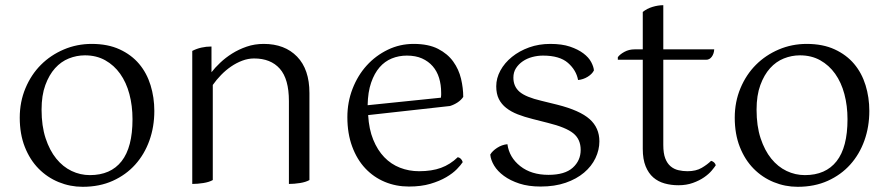

<svg xmlns="http://www.w3.org/2000/svg" viewBox="-20 -701 3420 739"><path d="M140 -279Q140 -216 155.5 -169Q171 -122 196.5 -90.5Q222 -59 255.5 -43Q289 -27 326 -27Q406 -27 448 -80.5Q490 -134 490 -242Q490 -294 478 -339Q466 -384 442.5 -417Q419 -450 385 -469Q351 -488 307 -488Q275 -488 245 -476Q215 -464 192 -438.5Q169 -413 154.5 -373.5Q140 -334 140 -279ZM56 -248Q56 -309 78 -361.5Q100 -414 137.5 -451.5Q175 -489 225.5 -510.5Q276 -532 333 -532Q395 -532 440.5 -511Q486 -490 515.5 -455Q545 -420 559.5 -373Q574 -326 574 -274Q574 -213 555 -160Q536 -107 500.5 -67.5Q465 -28 414 -5Q363 18 298 18Q250 18 206 0Q162 -18 128.5 -52Q95 -86 75.5 -135.5Q56 -185 56 -248Z M1092 -312Q1092 -397 1057 -436.5Q1022 -476 958 -476Q935 -476 912.5 -467.5Q890 -459 869.5 -445Q849 -431 831 -412.5Q813 -394 799 -374V-8Q785 0 762.5 3.5Q740 7 720 7V-505Q753 -522 794 -522V-423Q807 -440 827.5 -459.5Q848 -479 873.5 -495Q899 -511 929.5 -521.5Q960 -532 995 -532Q1076 -532 1123.5 -483Q1171 -434 1171 -343V-8Q1157 0 1134.5 3.5Q1112 7 1092 7Z M1397 -258Q1400 -204 1416.5 -163.5Q1433 -123 1459 -96Q1485 -69 1519.5 -55.5Q1554 -42 1593 -42Q1642 -42 1677.5 -55Q1713 -68 1742 -96Q1756 -93 1761 -77Q1754 -66 1738.5 -50Q1723 -34 1697.5 -19Q1672 -4 1636.5 6.5Q1601 17 1554 17Q1504 17 1461 -1Q1418 -19 1386 -53Q1354 -87 1335.5 -137Q1317 -187 1317 -250Q1317 -308 1337 -359.5Q1357 -411 1391.5 -449Q1426 -487 1472.5 -509.5Q1519 -532 1572 -532Q1629 -532 1666 -513Q1703 -494 1724.5 -464Q1746 -434 1754.5 -398Q1763 -362 1763 -328Q1755 -316 1741.5 -307Q1728 -298 1712 -293ZM1546 -487Q1515 -487 1488 -476Q1461 -465 1441 -442Q1421 -419 1408.5 -383Q1396 -347 1395 -296L1677 -325Q1678 -330 1678 -335Q1678 -340 1678 -344Q1678 -375 1670 -401Q1662 -427 1645.5 -446Q1629 -465 1604.5 -476Q1580 -487 1546 -487Z M1867 -106Q1875 -120 1893.5 -132Q1912 -144 1933 -146Q1940 -95 1982.5 -61.5Q2025 -28 2091 -28Q2154 -28 2184.5 -55.5Q2215 -83 2215 -124Q2215 -165 2186.5 -188Q2158 -211 2089 -228L2030 -243Q1998 -251 1972.5 -261Q1947 -271 1928.5 -285.5Q1910 -300 1900 -320Q1890 -340 1890 -369Q1890 -400 1906 -429.5Q1922 -459 1950.5 -482Q1979 -505 2016.5 -518.5Q2054 -532 2098 -532Q2143 -532 2174 -521.5Q2205 -511 2225.5 -495.5Q2246 -480 2255.5 -462Q2265 -444 2266 -430Q2259 -416 2242 -405.5Q2225 -395 2205 -393Q2198 -431 2166 -459Q2134 -487 2070 -487Q2049 -487 2028.5 -481.5Q2008 -476 1992 -465Q1976 -454 1966 -438.5Q1956 -423 1956 -402Q1956 -368 1980 -347.5Q2004 -327 2064 -313L2125 -298Q2212 -276 2249.5 -242.5Q2287 -209 2287 -157Q2287 -124 2272 -92.5Q2257 -61 2228 -36.5Q2199 -12 2157 2.5Q2115 17 2061 17Q2014 17 1979 5.5Q1944 -6 1919.5 -24Q1895 -42 1882 -63.5Q1869 -85 1867 -106Z M2358 -481Q2366 -492 2383.5 -501.5Q2401 -511 2422 -511H2454V-655Q2470 -668 2491.5 -674.5Q2513 -681 2533 -681V-511H2729Q2728 -494 2719.5 -482.5Q2711 -471 2698 -471H2533V-143Q2533 -111 2540.5 -91.5Q2548 -72 2561 -61Q2574 -50 2591 -46Q2608 -42 2626 -42Q2659 -42 2681 -55Q2703 -68 2717 -82Q2731 -78 2735 -65Q2730 -57 2719 -44Q2708 -31 2690 -18.5Q2672 -6 2647 3Q2622 12 2591 12Q2563 12 2538 5Q2513 -2 2494.5 -18Q2476 -34 2465 -61Q2454 -88 2454 -128V-471H2358Z M2892 -279Q2892 -216 2907.5 -169Q2923 -122 2948.5 -90.5Q2974 -59 3007.5 -43Q3041 -27 3078 -27Q3158 -27 3200 -80.5Q3242 -134 3242 -242Q3242 -294 3230 -339Q3218 -384 3194.5 -417Q3171 -450 3137 -469Q3103 -488 3059 -488Q3027 -488 2997 -476Q2967 -464 2944 -438.5Q2921 -413 2906.5 -373.5Q2892 -334 2892 -279ZM2808 -248Q2808 -309 2830 -361.5Q2852 -414 2889.5 -451.5Q2927 -489 2977.5 -510.5Q3028 -532 3085 -532Q3147 -532 3192.5 -511Q3238 -490 3267.5 -455Q3297 -420 3311.5 -373Q3326 -326 3326 -274Q3326 -213 3307 -160Q3288 -107 3252.5 -67.5Q3217 -28 3166 -5Q3115 18 3050 18Q3002 18 2958 0Q2914 -18 2880.5 -52Q2847 -86 2827.5 -135.5Q2808 -185 2808 -248Z"/></svg>

Font: Gotu
Style: Regular
Weight: 400
Designer: Sarang Kulkarni & Kailash Malviya
Foundry: Ek Type
Version: Version 2.320;hotconv 1.0.109;makeotfexe 2.5.65596; ttfautoh